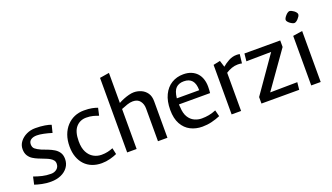

<svg xmlns="http://www.w3.org/2000/svg" viewBox="-64 -1155 2828 1634"><g transform="rotate(-20 1349.5 -338.0)"><path d="M180.3 12.6Q138.5 12.6 99.9 4.3Q61.3 -4 36 -12.8L51.2 -81.3Q89.9 -67.5 125.9 -59Q161.8 -50.4 204.8 -50.4Q234.6 -50.4 256.2 -67.8Q277.8 -85.2 277.8 -115.9Q277.8 -134.5 267.8 -147Q257.7 -159.6 242.2 -168.8Q226.6 -178 209.2 -184.7L143.3 -210.9Q120.2 -220.1 98.1 -234Q75.9 -247.9 61.3 -271.3Q46.7 -294.7 46.7 -330Q46.7 -367.1 69.4 -396.9Q92 -426.7 128.9 -444.3Q165.8 -461.8 208.3 -461.8Q256.4 -461.8 294.9 -455.3Q333.4 -448.8 350.8 -440.8L334 -373Q298 -384.3 262.2 -391.8Q226.4 -399.4 200.3 -399.4Q167.2 -399.4 146.8 -385.6Q126.3 -371.8 126.3 -344.5Q126.3 -317.2 143.2 -303Q160.1 -288.7 194.4 -273.3L251.7 -251.3Q278 -241.1 302.4 -226.6Q326.7 -212.2 342.7 -188.8Q358.6 -165.4 358.6 -128.9Q358.6 -87.3 335.6 -55.1Q312.6 -23 272.5 -5.2Q232.4 12.6 180.3 12.6Z M641.2 12.6Q594.2 12.6 555.4 -2.6Q516.6 -17.8 488.7 -47.2Q460.9 -76.5 445.6 -118.8Q430.3 -161 430.3 -214.1Q430.3 -271.8 446.8 -317.5Q463.4 -363.1 493.4 -395.5Q523.3 -427.9 562.8 -444.9Q602.3 -461.8 649.1 -461.8Q692.4 -461.8 721.7 -455.9Q751 -450 771.5 -442L756.4 -374.9Q734.4 -383.7 707.2 -390.7Q680.1 -397.7 646.7 -397.7Q590.1 -397.7 554.4 -357.3Q518.7 -316.9 518.7 -229Q518.7 -169.5 538.8 -131Q558.9 -92.6 591.9 -74.1Q624.9 -55.5 663.5 -55.5Q694.9 -55.5 719.9 -61.3Q745 -67 768.1 -76.5L780.6 -19.4Q756.2 -7.9 718.1 2.4Q679.9 12.6 641.2 12.6Z M874 0V-675.2L959.7 -689.1V-417Q980.7 -428.7 1005.6 -438.8Q1030.6 -448.9 1056 -455.4Q1081.5 -461.8 1100.8 -461.8Q1135.5 -461.8 1167.2 -447.8Q1198.8 -433.8 1218.8 -405.1Q1238.7 -376.5 1238.7 -331.2V0H1153V-296.7Q1153 -336.6 1131.5 -364.5Q1110 -392.4 1066.7 -392.4Q1042.6 -392.4 1015.2 -383.1Q987.7 -373.7 959.7 -362.1V0Z M1552.1 13.3Q1493.6 13.3 1446.1 -10.8Q1398.5 -34.9 1370.2 -85.5Q1341.9 -136.1 1341.9 -214Q1341.9 -293.7 1368.7 -349.1Q1395.5 -404.5 1442.3 -433.2Q1489.1 -461.8 1548.8 -461.8Q1589.6 -461.8 1620.3 -449Q1651 -436.2 1671.8 -413.5Q1692.5 -390.7 1702.8 -359.3Q1713.1 -327.8 1713.1 -290.8Q1713.1 -275.8 1712.1 -259.3Q1711.1 -242.7 1709.8 -233.2H1427.8Q1427.6 -226.2 1428.3 -219.6Q1428.9 -212.9 1429.9 -205.7Q1432.3 -150.4 1452.9 -117.1Q1473.5 -83.7 1505.2 -69Q1536.9 -54.3 1570.9 -54.3Q1604.9 -54.3 1636.4 -60.3Q1667.8 -66.3 1700.3 -79.8L1715.2 -22.5Q1679.2 -7 1637.5 3.2Q1595.9 13.3 1552.1 13.3ZM1428.5 -288H1631.2Q1631.2 -346.7 1606.5 -375.5Q1581.9 -404.2 1533 -404.2Q1488.3 -404.2 1462 -378.9Q1435.7 -353.7 1428.5 -288Z M1820 0V-448.7L1882.1 -461.8L1900.5 -402.5Q1926.5 -425.2 1960.4 -443.5Q1994.4 -461.8 2032.2 -461.8Q2040.4 -461.8 2046.8 -461.1Q2053.3 -460.3 2060.6 -458.8L2051.2 -377.7Q2043.7 -379.7 2034.7 -380.7Q2025.8 -381.7 2014.3 -381.7Q1985.7 -381.7 1958.6 -372.2Q1931.6 -362.7 1905.7 -346.1V0Z M2090.3 0V-58.7L2317.9 -384.7L2092.7 -381.7L2099.7 -450H2424V-390.9L2192.5 -63.7L2439 -66.7L2432 0Z M2541 0V-448.7L2626.7 -461.8V0ZM2588.9 -548Q2582.3 -548 2571.7 -552.6Q2561.1 -557.3 2551 -564.9Q2540.9 -572.5 2534 -581.2Q2527 -589.9 2527 -598Q2527 -606.3 2533.1 -616.4Q2539.1 -626.5 2548.1 -636.3Q2557 -646.2 2566.5 -652.1Q2576 -658 2582.8 -658Q2590.1 -658 2600.4 -653.4Q2610.6 -648.7 2620.7 -641.1Q2630.8 -633.5 2637.7 -624.4Q2644.6 -615.4 2644.6 -607Q2644.6 -598.7 2638.5 -588.7Q2632.3 -578.8 2623.6 -569.3Q2614.9 -559.8 2605.5 -553.9Q2596.2 -548 2588.9 -548Z"/></g></svg>

Font: Ancizar Sans Thin
Style: Regular
Weight: 100
Designer: Cesar Puertas, Viviana Monsalve, Julian Moncada, Julian Prieto, Jose Castro, Mariel Hernandez, Felipe Aragon, Sara Alarc
Version: Version 8.100